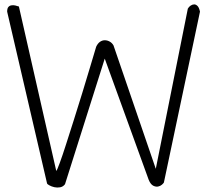

<svg xmlns="http://www.w3.org/2000/svg" viewBox="-20 -856 947 878"><path d="M12.7 -802.7Q12.7 -817.4 18.1 -823.7Q23.4 -830.1 31.7 -831.5Q40 -833 49.3 -831.1Q58.6 -829.1 66.4 -826.2L237.3 -74.2Q241.2 -78.1 253.4 -111.3Q265.6 -144.5 281.7 -194.8Q297.9 -245.1 317.4 -306.6Q336.9 -368.2 356 -430.2Q375 -492.2 391.6 -547.9Q408.2 -603.5 419.9 -642.6Q426.8 -657.2 437 -664.6Q447.3 -671.9 459 -671.9Q470.7 -671.9 481.4 -666Q492.2 -660.2 499 -648.4L692.4 -84L838.9 -816.4Q843.8 -825.2 852.1 -830.6Q860.4 -835.9 868.2 -835.9Q876 -835.9 883.3 -828.6Q890.6 -821.3 894.5 -802.7L729.5 -21.5Q727.5 -17.6 720.2 -11.2Q712.9 -4.9 702.6 -2.9Q692.4 -1 680.7 -6.8Q668.9 -12.7 660.2 -33.2L459 -587.9L277.3 -13.7Q268.6 -2 254.9 0.5Q241.2 2.9 228.5 0Q215.8 -2.9 206.1 -8.3Q196.3 -13.7 195.3 -16.6Z"/></svg>

Font: Shadows Into Light Two
Style: Regular
Weight: 400
Designer: Kimberly Geswein
Foundry: Kimberly Geswein
Version: Version 1.003 2012